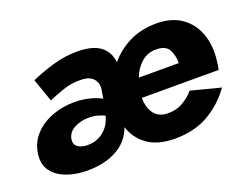

<svg xmlns="http://www.w3.org/2000/svg" viewBox="-82 -633 1034 803"><g transform="rotate(-20 435.0 -231.5)"><path d="M699 -282H521Q535 -320 564 -345Q593 -370 633 -368Q672 -367 685.5 -342Q699 -317 699 -282ZM168 -136Q173 -165 200 -180Q227 -195 260 -196Q283 -197 301.5 -192.5Q320 -188 336 -180Q325 -137 294 -113Q263 -89 220 -90Q196 -91 180.5 -102Q165 -113 168 -136ZM143 -318Q169 -330 209.5 -344Q250 -358 294 -356Q327 -355 344 -337Q361 -319 358 -290L351 -250Q328 -263 297 -270.5Q266 -278 232 -278Q179 -278 132.5 -260.5Q86 -243 54.5 -209.5Q23 -176 16 -128Q9 -82 31 -51.5Q53 -21 94.5 -5.5Q136 10 187 10Q265 10 319 -20Q373 -50 394 -108Q410 -56 454.5 -23.5Q499 9 575 10Q665 10 728 -27Q791 -64 834 -124L702 -158Q681 -133 651 -116Q621 -99 582 -100Q542 -102 523 -129Q504 -156 504 -198H844H846Q848 -209 850 -220L852 -237Q860 -303 841 -355.5Q822 -408 778 -439Q734 -470 666 -470Q599 -470 546.5 -444Q494 -418 457 -374Q452 -421 418.5 -446.5Q385 -472 318 -473Q260 -473 206 -457Q152 -441 107 -421Z"/></g></svg>

Font: Jost* 700 Bold Italic
Style: Bold Italic
Weight: 700
Italic angle: -10°
Version: Version 3.200; ttfautohint (v0.97) -l 8 -r 50 -G 200 -x 14 -